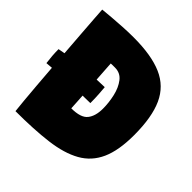

<svg xmlns="http://www.w3.org/2000/svg" viewBox="-181 -802 961 961"><g transform="rotate(45 299.5 -322.0)"><path d="M68.5 17Q65.5 -5.5 61.8 -48.8Q58 -92 53.2 -148.2Q48.5 -204.5 44 -265.5Q24.5 -264 8 -262.5Q5 -286.5 3.2 -309.2Q1.5 -332 1.5 -355Q16 -358 37 -361.5Q32 -427.5 27.5 -487Q23 -546.5 20 -589.5Q17 -632.5 16 -649.5Q40 -652 75 -655Q110 -658 149.5 -660.2Q189 -662.5 225.5 -662.5Q352 -662.5 428.2 -629.2Q504.5 -596 539 -520.5Q573.5 -445 573.5 -318Q573.5 -209.5 543.5 -143Q513.5 -76.5 451.5 -41.8Q389.5 -7 294.2 5Q199 17 68.5 17ZM256 -190.5Q323 -190.5 346.2 -219.8Q369.5 -249 369.5 -301Q369.5 -344 359.5 -387.5Q349.5 -431 327 -460.2Q304.5 -489.5 266.5 -489.5Q259 -489.5 250.5 -489.5Q242 -489.5 237 -489Q238.5 -466 240.2 -438.8Q242 -411.5 244 -382Q279 -384 299.5 -384Q300.5 -372 302.8 -341.2Q305 -310.5 305 -276.5Q285 -276.5 251 -275.5Q252.5 -252.5 253.8 -231Q255 -209.5 256 -190.5Z"/></g></svg>

Font: Grandstander Black
Style: Regular
Weight: 900
Designer: Tyler Finck
Foundry: Etcetera Type Co
Version: Version 1.200; ttfautohint (v1.8.3)